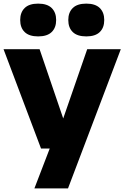

<svg xmlns="http://www.w3.org/2000/svg" viewBox="-22 -820 688 1060"><path d="M204.5 0 -2.5 -548.5H196.5L327 -166L459.5 -548.5H645L353.5 220H168L252.5 0ZM454.5 -619Q404.5 -619 379.8 -643Q355 -667 355 -709.5Q355 -751.5 379.8 -775.8Q404.5 -800 454.5 -800Q504 -800 528.8 -775.8Q553.5 -751.5 553.5 -709.5Q553.5 -667 528.8 -643Q504 -619 454.5 -619ZM188.5 -619Q139 -619 114.2 -643Q89.5 -667 89.5 -709.5Q89.5 -751.5 114.2 -775.8Q139 -800 188.5 -800Q238.5 -800 263.2 -775.8Q288 -751.5 288 -709.5Q288 -667 263.2 -643Q238.5 -619 188.5 -619Z"/></svg>

Font: Encode Sans Semi Expanded ExtraBold
Style: Regular
Weight: 800
Width: 6
Designer: Multiple Designers
Foundry: Impallari Type
Version: Version 3.000; ttfautohint (v1.8.3) -l 8 -r 50 -G 200 -x 14 